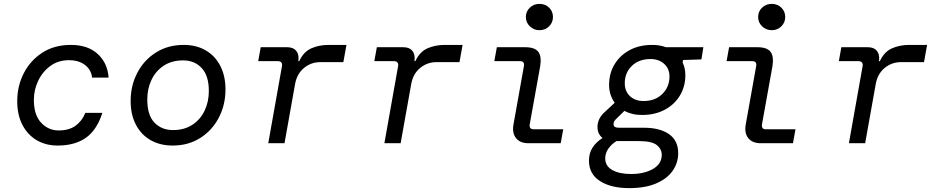

<svg xmlns="http://www.w3.org/2000/svg" viewBox="-20 -740 4840 992"><path d="M278 12Q216 12 169 -16Q122 -44 95.5 -95.5Q69 -147 69 -217Q69 -296 103 -362Q137 -428 199 -468Q261 -508 346 -508Q434 -508 485 -461Q536 -414 541 -339H456Q451 -380 419 -404.5Q387 -429 336 -429Q281 -429 240.5 -399.5Q200 -370 177.5 -323Q155 -276 155 -224Q155 -146 192.5 -106Q230 -66 283 -66Q337 -66 370.5 -90.5Q404 -115 421 -157H509Q480 -67 423 -27.5Q366 12 278 12Z M872 12Q807 12 758 -16Q709 -44 682 -96Q655 -148 655 -218Q655 -298 689.5 -364Q724 -430 786 -469Q848 -508 929 -508Q994 -508 1042.5 -480Q1091 -452 1118 -400Q1145 -348 1145 -278Q1145 -198 1110.5 -132Q1076 -66 1014.5 -27Q953 12 872 12ZM874 -68Q932 -68 973.5 -95Q1015 -122 1037 -168Q1059 -214 1059 -270Q1059 -349 1022 -388.5Q985 -428 926 -428Q868 -428 826.5 -401Q785 -374 763 -328Q741 -282 741 -226Q741 -145 778 -106.5Q815 -68 874 -68Z M1366 0 1437 -399Q1439 -410 1433.5 -417Q1428 -424 1416 -424H1314L1327 -496H1464Q1495 -496 1510 -478Q1525 -460 1522 -430L1521 -424H1526Q1548 -472 1588 -490Q1628 -508 1679 -508H1770L1754 -419H1635Q1588 -419 1551.5 -389.5Q1515 -360 1505 -308L1450 0Z M1966 0 2037 -399Q2039 -410 2033.5 -417Q2028 -424 2016 -424H1914L1927 -496H2064Q2095 -496 2110 -478Q2125 -460 2122 -430L2121 -424H2126Q2148 -472 2188 -490Q2228 -508 2279 -508H2370L2354 -419H2235Q2188 -419 2151.5 -389.5Q2115 -360 2105 -308L2050 0Z M2767 -584Q2738 -584 2717.5 -604Q2697 -624 2697 -652Q2697 -681 2717.5 -700.5Q2738 -720 2767 -720Q2797 -720 2817 -700.5Q2837 -681 2837 -652Q2837 -624 2817 -604Q2797 -584 2767 -584ZM2710 0Q2667 0 2646 -26.5Q2625 -53 2633 -97L2687 -399Q2691 -424 2667 -424H2534L2547 -496H2694Q2743 -496 2761 -472.5Q2779 -449 2771 -398L2717 -98Q2713 -72 2737 -72H2890L2877 0Z M3231 232Q3137 232 3080 195.5Q3023 159 3023 90Q3023 51 3041.5 22.5Q3060 -6 3093 -27Q3067 -48 3067 -84Q3067 -103 3074.5 -121Q3082 -139 3099 -156L3156 -209Q3127 -249 3127 -301Q3127 -361 3155 -407.5Q3183 -454 3233 -481Q3283 -508 3350 -508Q3389 -508 3421 -496H3614L3604 -433L3509 -430L3507 -417Q3521 -387 3521 -352Q3521 -293 3493 -246.5Q3465 -200 3414.5 -173Q3364 -146 3297 -146Q3270 -146 3247.5 -151.5Q3225 -157 3206 -167L3162 -124Q3150 -112 3150 -99Q3150 -80 3177 -80H3308Q3389 -80 3436.5 -47Q3484 -14 3484 51Q3484 102 3455 143Q3426 184 3369.5 208Q3313 232 3231 232ZM3305 -218Q3365 -218 3402 -254.5Q3439 -291 3439 -345Q3439 -385 3411.5 -410Q3384 -435 3341 -435Q3281 -435 3244.5 -399.5Q3208 -364 3208 -310Q3208 -268 3235 -243Q3262 -218 3305 -218ZM3107 78Q3107 118 3143.5 138.5Q3180 159 3240 159Q3308 159 3353.5 133Q3399 107 3399 60Q3399 30 3373.5 9.5Q3348 -11 3281 -11H3165Q3138 6 3122.5 29Q3107 52 3107 78Z M3967 -584Q3938 -584 3917.5 -604Q3897 -624 3897 -652Q3897 -681 3917.5 -700.5Q3938 -720 3967 -720Q3997 -720 4017 -700.5Q4037 -681 4037 -652Q4037 -624 4017 -604Q3997 -584 3967 -584ZM3910 0Q3867 0 3846 -26.5Q3825 -53 3833 -97L3887 -399Q3891 -424 3867 -424H3734L3747 -496H3894Q3943 -496 3961 -472.5Q3979 -449 3971 -398L3917 -98Q3913 -72 3937 -72H4090L4077 0Z M4366 0 4437 -399Q4439 -410 4433.5 -417Q4428 -424 4416 -424H4314L4327 -496H4464Q4495 -496 4510 -478Q4525 -460 4522 -430L4521 -424H4526Q4548 -472 4588 -490Q4628 -508 4679 -508H4770L4754 -419H4635Q4588 -419 4551.5 -389.5Q4515 -360 4505 -308L4450 0Z"/></svg>

Font: DM Mono
Style: Italic
Weight: 400
Italic angle: -10°
Designer: Colophon Foundry
Foundry: Colophon Foundry
Version: Version 1.000; ttfautohint (v1.8.2.53-6de2)